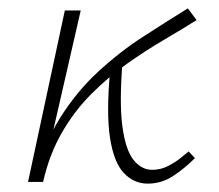

<svg xmlns="http://www.w3.org/2000/svg" viewBox="-20 -435 523 459"><path d="M65 0Q82 -86 122 -150.5Q162 -215 214 -263Q266 -311 322.5 -347.5Q379 -384 429 -415L450 -387Q415 -365 371.5 -339.5Q328 -314 283.5 -282.5Q239 -251 198.5 -210.5Q158 -170 128 -118Q98 -66 83 0ZM47 0 135 -410H173L79 0ZM333 4Q300 4 276 -21.5Q252 -47 243 -105.5Q234 -164 243 -263L273 -288Q265 -190 272.5 -133.5Q280 -77 299 -53Q318 -29 344 -29Q364 -29 381.5 -38Q399 -47 411.5 -57Q424 -67 431 -73L446 -57Q421 -32 393.5 -14Q366 4 333 4Z"/></svg>

Font: Ysabeau Infant ExtraLight
Style: Italic
Weight: 250
Italic angle: -12°
Designer: Christian Thalmann (Catharsis Fonts)
Version: Version 2.001;gftools[0.9.30]; featfreeze: ss01,ss02,lnum